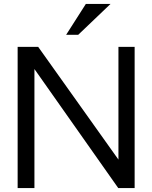

<svg xmlns="http://www.w3.org/2000/svg" viewBox="-20 -952 771 972"><path d="M69.3 0V-714.8H173.3L579.6 -144V-714.8H661.6V0H578.6L154.3 -602.5V0ZM376 -775.9H314.9L414.6 -932.1H539.6Z"/></svg>

Font: Pontano Sans Medium
Style: Regular
Weight: 500
Designer: Vernon Adams
Foundry: Vernon Adams
Version: Version 2.001